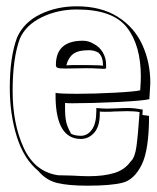

<svg xmlns="http://www.w3.org/2000/svg" viewBox="-20 -545 496 608"><path d="M204 -124V-122Q217 -115 236 -115Q257 -115 271 -134.5Q285 -154 285 -193V-203Q307 -201 318 -201L353 -202Q364 -203 387 -203Q404 -203 432 -198L431 -181L452 -178Q452 -70 428.5 -23Q405 24 368.5 33.5Q332 43 257 43Q197 43 161.5 34.5Q126 26 101 -4Q55 -42 33 -113Q11 -184 11 -267Q11 -364 34 -426Q55 -474 107 -499.5Q159 -525 223 -525Q300 -525 352.5 -492Q405 -459 430.5 -403.5Q456 -348 456 -282Q456 -276 453 -231Q434 -226 352.5 -222Q271 -218 208 -218Q193 -218 186 -219V-202Q186 -176 189.5 -159.5Q193 -143 204 -124ZM225 -248Q280 -248 344 -251.5Q408 -255 424 -259Q426 -289 426 -302Q426 -402 381.5 -458.5Q337 -515 223 -515Q163 -515 112.5 -490.5Q62 -466 43 -423Q20 -361 20 -257Q20 -153 55 -77Q90 -1 164 10L208 11Q242 13 261 13Q308 13 341.5 3Q375 -7 394 -34Q407 -45 412 -80.5Q417 -116 422 -190Q407 -193 383 -193L344 -192Q332 -191 311 -191Q299 -191 296 -192V-184Q296 -145 278.5 -125Q261 -105 236 -105Q159 -105 156 -233V-251Q168 -248 225 -248ZM316 -330Q316 -327 309 -327Q304 -327 289 -328Q274 -329 253 -329L188 -328Q169 -328 163 -330Q157 -332 157 -339Q157 -416 242 -416Q261 -416 277 -406Q295 -397 305.5 -379Q316 -361 316 -341ZM262 -386Q227 -386 211.5 -374Q196 -362 190 -338L209 -339H253L296 -338L306 -337V-341Q306 -364 293 -377L292 -378Q279 -386 262 -386Z"/></svg>

Font: Londrina Shadow
Style: Regular
Weight: 400
Designer: Marcelo Magalhaes
Foundry: Marcelo Magalhães
Version: Version 1.002